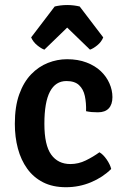

<svg xmlns="http://www.w3.org/2000/svg" viewBox="-20 -750 512 783"><path d="M331 -296.5Q332 -330.5 326 -358.5Q320 -386.5 302.2 -403Q284.5 -419.5 251 -419.5Q206.5 -419.5 183.8 -376.5Q161 -333.5 161 -245Q161 -158 188.8 -119.5Q216.5 -81 267 -81Q300 -81 330 -95.8Q360 -110.5 385.5 -129Q400.5 -120.5 414.8 -100Q429 -79.5 433.5 -61Q399.5 -27 351.2 -6.8Q303 13.5 249 13.5Q195 13.5 155.8 -6.5Q116.5 -26.5 91 -62Q65.5 -97.5 53 -144.2Q40.5 -191 40.5 -245Q40.5 -315.5 58.5 -365.5Q76.5 -415.5 107 -447Q137.5 -478.5 175.5 -493.5Q213.5 -508.5 253.5 -508.5Q298 -508.5 332.8 -495.2Q367.5 -482 390.8 -460Q414 -438 426.2 -410.2Q438.5 -382.5 438.5 -354Q438.5 -324 423.5 -308Q408.5 -292 379.5 -292Q365 -292 354 -293Q343 -294 331 -296.5ZM305 -723.5 401 -597.5Q393.5 -579 377 -565.5Q360.5 -552 347 -547.5L254 -637.5L161 -547.5Q148 -552 131.5 -565.5Q115 -579 107 -597.5L203 -723.5Q213 -726 226.5 -727.8Q240 -729.5 254 -729.5Q268 -729.5 281.5 -727.8Q295 -726 305 -723.5Z"/></svg>

Font: Signika Medium
Style: Regular
Weight: 500
Designer: Anna Giedry
Foundry: Anna Giedry
Version: Version 2.000